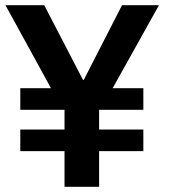

<svg xmlns="http://www.w3.org/2000/svg" viewBox="-20 -718 655 738"><path d="M361 -137V0H228V-137H58V-220H228V-296H58V-379H176L1 -698H150L299 -411H302L449 -698H591L413 -379H531V-296H361V-220H531V-137Z"/></svg>

Font: IBM Plex Sans KR SmBld
Style: Regular
Weight: 600
Designer: Mike Abbink; Paul van der Laan; Pieter van Rosmalen; Wujin Sim; Chorong Kim; Dohee Lee;
Foundry: Sandoll Inc.
Version: Version 1.002